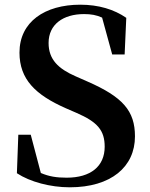

<svg xmlns="http://www.w3.org/2000/svg" viewBox="-20 -779 637 818"><path d="M277 19C453 19 555 -68 555 -198C555 -307 503 -366 352 -432L302 -454C229 -486 187 -525 187 -596C187 -675 249 -719 338 -719C368 -719 391 -715 415 -704L458 -547H511L518 -703C466 -739 400 -759 322 -759C171 -759 63 -686 63 -555C63 -441 131 -375 260 -318L306 -298C396 -259 426 -223 426 -154C426 -70 366 -22 264 -22C221 -22 189 -27 154 -42L111 -205H58L52 -41C108 -4 195 19 277 19Z"/></svg>

Font: Noto Serif KR
Style: Bold
Weight: 700
Designer: Ryoko NISHIZUKA 西塚涼子 (kana & ideographs); Frank Grießhammer (Latin, Greek & Cyrillic); Wenlong ZHANG 张文龙 (bopomofo); San
Foundry: Adobe
Version: Version 2.001;hotconv 1.1.0;makeotfexe 2.6.0